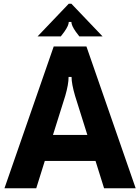

<svg xmlns="http://www.w3.org/2000/svg" viewBox="-20 -1013 755 1033"><path d="M175 0H4L269 -763H445L710 0H540L494 -147H221ZM265 -287H450L384 -497Q365 -562 365 -599H349Q349 -559 331 -497ZM182 -817 350 -993H364L532 -817H407L388 -842Q364 -876 364 -895H350Q350 -876 326 -842L307 -817Z"/></svg>

Font: Open Sauce Sans ExtraBold
Style: Regular
Weight: 800
Designer: Alfredo Marco Pradil
Foundry: Creative Sauce Fz LLC
Version: Version 1.477